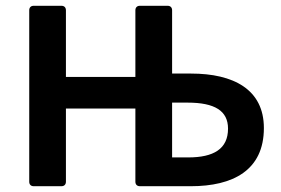

<svg xmlns="http://www.w3.org/2000/svg" viewBox="-20 -644 971 664"><path d="M640.6 -389.6H575.2V-608.4C575.2 -618.2 569.3 -624 559.6 -624H463.9C454.1 -624 448.2 -618.2 448.2 -608.4V-377.9H208V-608.4C208 -618.2 202.1 -624 192.4 -624H96.7C86.9 -624 81.1 -618.2 81.1 -608.4V-15.6C81.1 -5.9 86.9 0 96.7 0H192.4C202.1 0 208 -5.9 208 -15.6V-268.6H448.2V-15.6C448.2 -5.9 454.1 0 463.9 0H639.6C785.2 0 892.6 -54.7 892.6 -201.2C892.6 -335 787.1 -389.6 640.6 -389.6ZM630.9 -99.6H575.2V-289.1H628.9C722.7 -289.1 768.6 -260.7 768.6 -199.2C768.6 -128.9 718.8 -99.6 630.9 -99.6Z"/></svg>

Font: Ed Sans Neue SemiBold
Style: Regular
Weight: 600
Designer: Stephen Hutchings
Version: Version 1.004;PS 001.004;hotconv 1.0.88;makeotf.lib2.5.64775